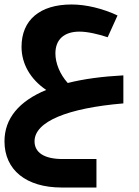

<svg xmlns="http://www.w3.org/2000/svg" viewBox="-20 -573 619 856"><path d="M530 -112V-237C436 -232 353 -221 282 -203C247 -242 227 -291 227 -335C227 -396 265 -432 334 -432C371 -432 417 -421 460 -407L504 -504C438 -535 364 -553 299 -553C158 -553 76 -484 76 -364C76 -289 115 -220 186 -172C65 -122 0 -45 0 57C0 185 97 263 255 263H410V136H259C177 136 134 107 134 57C134 -31 281 -91 530 -112Z"/></svg>

Font: Juman SemiBold
Style: Regular
Weight: 600
Designer: Bandar Raffah (Arabic) Julieta Ulanovsky (Latin)
Foundry: Caramella
Version: Version 5.022;PS 005.022;hotconv 1.0.88;makeotf.lib2.5.64775